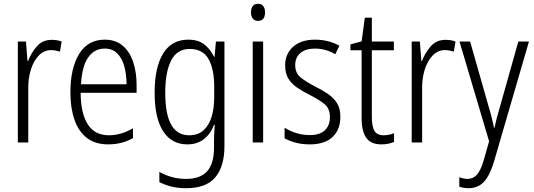

<svg xmlns="http://www.w3.org/2000/svg" viewBox="-20 -751 2813 1012"><path d="M252 -541Q265 -541 279 -539Q293 -537 305 -532L296 -479Q286 -482 274 -484.5Q262 -487 249 -487Q212 -487 184.5 -458.5Q157 -430 142.5 -383.5Q128 -337 129 -282V0H74V-532H117L125 -429H128Q144 -472 174 -506.5Q204 -541 252 -541Z M532 -542Q590 -542 627.5 -509.5Q665 -477 682.5 -422.5Q700 -368 700 -303V-262H405Q406 -152 443 -95Q480 -38 554 -38Q618 -38 681 -75V-23Q652 -7 620 1.5Q588 10 550 10Q482 10 438 -24Q394 -58 372.5 -120Q351 -182 351 -264Q351 -391 397 -466.5Q443 -542 532 -542ZM532 -495Q477 -495 444.5 -448Q412 -401 407 -307H647Q647 -359 635 -402Q623 -445 597.5 -470Q572 -495 532 -495Z M972 -542Q1024 -542 1056 -517.5Q1088 -493 1108 -452H1111L1118 -532H1163V19Q1163 126 1115 183.5Q1067 241 961 241Q919 241 884.5 232.5Q850 224 820 209V155Q852 173 887 182.5Q922 192 961 192Q1035 192 1071.5 152Q1108 112 1108 27V-4Q1108 -24 1109 -46Q1110 -68 1112 -93H1108Q1090 -45 1054.5 -17.5Q1019 10 967 10Q885 10 840 -59Q795 -128 795 -263Q795 -396 840 -469Q885 -542 972 -542ZM980 -493Q913 -493 882 -432Q851 -371 851 -263Q851 -149 882.5 -93.5Q914 -38 977 -38Q1024 -38 1053 -64.5Q1082 -91 1095.5 -136Q1109 -181 1109 -237V-294Q1109 -387 1079 -440Q1049 -493 980 -493Z M1340 -731Q1359 -731 1368 -718.5Q1377 -706 1377 -686Q1377 -641 1340 -641Q1322 -641 1312.5 -653Q1303 -665 1303 -686Q1303 -706 1312 -718.5Q1321 -731 1340 -731ZM1367 -532V0H1312V-532Z M1774 -136Q1774 -67 1732.5 -28.5Q1691 10 1613 10Q1570 10 1536.5 0.5Q1503 -9 1480 -22V-78Q1506 -61 1540.5 -50Q1575 -39 1612 -39Q1666 -39 1692.5 -64.5Q1719 -90 1719 -134Q1719 -177 1693 -200Q1667 -223 1614 -250Q1576 -269 1546.5 -289Q1517 -309 1500 -336.5Q1483 -364 1483 -407Q1483 -467 1525 -504.5Q1567 -542 1641 -542Q1677 -542 1709.5 -533.5Q1742 -525 1769 -510L1747 -465Q1725 -479 1697 -487Q1669 -495 1640 -495Q1592 -495 1564 -472Q1536 -449 1536 -408Q1536 -367 1562.5 -344.5Q1589 -322 1643 -294Q1681 -275 1710 -255Q1739 -235 1756.5 -207Q1774 -179 1774 -136Z M2002 -38Q2017 -38 2031.5 -41Q2046 -44 2057 -49V-3Q2044 3 2027 6.5Q2010 10 1990 10Q1935 10 1910.5 -24.5Q1886 -59 1886 -130V-486H1827V-517L1886 -533L1903 -658H1940V-532H2056V-486H1940V-133Q1940 -85 1953.5 -61.5Q1967 -38 2002 -38Z M2328 -541Q2341 -541 2355 -539Q2369 -537 2381 -532L2372 -479Q2362 -482 2350 -484.5Q2338 -487 2325 -487Q2288 -487 2260.5 -458.5Q2233 -430 2218.5 -383.5Q2204 -337 2205 -282V0H2150V-532H2193L2201 -429H2204Q2220 -472 2250 -506.5Q2280 -541 2328 -541Z M2402 -532H2458L2555 -191Q2567 -151 2573 -126Q2579 -101 2584 -78H2587Q2592 -105 2599.5 -133Q2607 -161 2616 -191L2712 -532H2768L2584 100Q2562 174 2530.5 207.5Q2499 241 2450 241Q2437 241 2425 239Q2413 237 2401 233V183Q2411 187 2422 189.5Q2433 192 2444 192Q2473 192 2493.5 170Q2514 148 2530 92L2558 -6Z"/></svg>

Font: Noto Sans Georgian Condensed Light
Style: Regular
Weight: 300
Width: 3
Designer: Monotype Design Team, Akaki Razmadze
Foundry: Google LLC
Version: Version 2.005; ttfautohint (v1.8.4.7-5d5b)